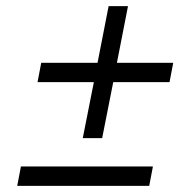

<svg xmlns="http://www.w3.org/2000/svg" viewBox="-20 -604 638 624"><path d="M249 -155H312L348 -337H531L543 -400H360L396 -584H333L297 -400H114L102 -337H285ZM36 0H465L477 -63H48Z"/></svg>

Font: Uncut Sans Book Italic
Style: Regular
Weight: 350
Italic angle: -11°
Designer: Kasper Nordkvist
Foundry: UNCUT.wtf
Version: Version 1.304;Glyphs 3.2 (3246)